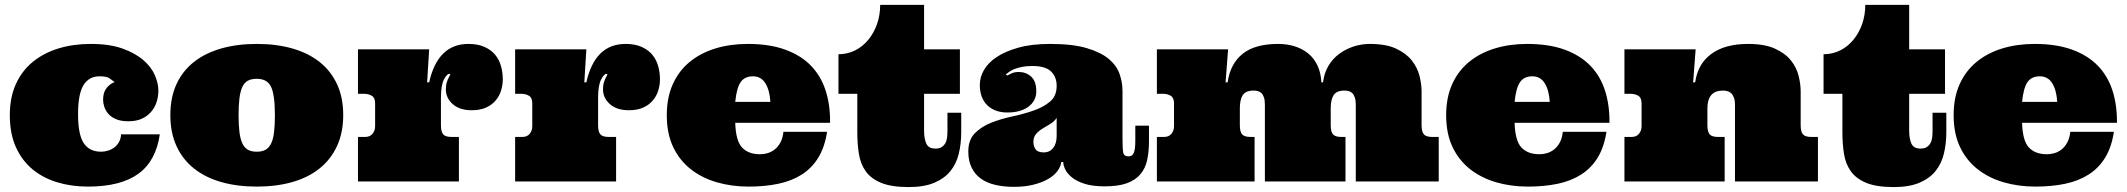

<svg xmlns="http://www.w3.org/2000/svg" viewBox="-20 -739 8663 782"><path d="M384.8 -428.2Q342.8 -428.2 320.3 -392.6Q297.9 -356.9 297.9 -273.9Q297.9 -190.9 321 -156Q344.2 -121.1 392.1 -121.1Q405.8 -121.1 419.9 -125.5Q434.1 -129.9 445.6 -138.4Q457 -147 464.6 -160.4Q472.2 -173.8 473.1 -191.9H630.9Q615.2 -83 543.2 -31Q471.2 21 337.9 21Q271 21 212.9 3.4Q154.8 -14.2 111.8 -50Q68.8 -85.9 44.4 -140.4Q20 -194.8 20 -270Q20 -341.8 44.4 -396Q68.8 -450.2 113 -486.6Q157.2 -522.9 217.5 -541.5Q277.8 -560.1 350.1 -560.1Q426.8 -560.1 479.5 -541Q532.2 -522 564.7 -493.4Q597.2 -464.8 611.1 -431.9Q625 -398.9 625 -370.1Q625 -347.2 618.4 -325.2Q611.8 -303.2 596.9 -285.2Q582 -267.1 559.1 -256.1Q536.1 -245.1 502.9 -245.1Q471.2 -245.1 451.2 -254.2Q431.2 -263.2 420.2 -276.6Q409.2 -290 404.5 -304.9Q399.9 -319.8 399.9 -333Q399.9 -362.8 414.1 -380.4Q428.2 -397.9 446.8 -404.8Q436 -413.1 425 -420.7Q414.1 -428.2 384.8 -428.2Z M673.8 -270Q673.8 -341.8 698.7 -396Q723.6 -450.2 769.8 -486.6Q815.9 -522.9 880.9 -541.5Q945.8 -560.1 1025.9 -560.1Q1106 -560.1 1170.9 -541.5Q1235.8 -522.9 1281.7 -486.6Q1327.6 -450.2 1352.8 -396Q1377.9 -341.8 1377.9 -270Q1377.9 -199.2 1352.8 -144.5Q1327.6 -89.8 1281.7 -53Q1235.8 -16.1 1170.9 2.4Q1106 21 1025.9 21Q945.8 21 880.9 2.4Q815.9 -16.1 769.8 -53Q723.6 -89.8 698.7 -144.5Q673.8 -199.2 673.8 -270ZM951.7 -270Q951.7 -229 955.3 -200.4Q959 -171.9 967.3 -154.5Q975.6 -137.2 989.7 -129.2Q1003.9 -121.1 1025.9 -121.1Q1047.9 -121.1 1061.8 -129.2Q1075.7 -137.2 1084.2 -154.5Q1092.8 -171.9 1096.2 -200.4Q1099.6 -229 1099.6 -270Q1099.6 -352.1 1084.2 -385Q1068.8 -418 1025.9 -418Q1003.9 -418 989.7 -410.4Q975.6 -402.8 967.3 -385.5Q959 -368.2 955.3 -339.6Q951.7 -311 951.7 -270Z M1728 -538.1 1719.7 -403.8H1728Q1745.1 -481 1784.9 -520.5Q1824.7 -560.1 1888.2 -560.1Q1925.8 -560.1 1952.9 -548.1Q1980 -536.1 1996.6 -516.1Q2013.2 -496.1 2020.5 -470Q2027.8 -443.8 2027.8 -416Q2027.8 -393.1 2021 -370.6Q2014.2 -348.1 1999 -330.1Q1983.9 -312 1960 -301Q1936 -290 1900.9 -290Q1852.1 -290 1824 -314.9Q1795.9 -339.8 1795.9 -375Q1795.9 -392.1 1799.8 -404.1Q1803.7 -416 1807.9 -423.6Q1812 -431.2 1813.5 -434.6Q1814.9 -438 1810.1 -438Q1799.8 -438 1787.8 -414.6Q1775.9 -391.1 1775.9 -340.8V-229Q1775.9 -203.1 1784.9 -192.1Q1793.9 -181.2 1819.8 -181.2H1849.1V0H1438V-181.2H1466.8Q1486.8 -181.2 1497.3 -194.1Q1507.8 -207 1507.8 -225.1V-317.9Q1507.8 -340.8 1494.4 -348.9Q1481 -356.9 1463.9 -356.9H1438V-538.1Z M2368.2 -538.1 2359.9 -403.8H2368.2Q2385.3 -481 2425 -520.5Q2464.8 -560.1 2528.3 -560.1Q2565.9 -560.1 2593 -548.1Q2620.1 -536.1 2636.7 -516.1Q2653.3 -496.1 2660.6 -470Q2668 -443.8 2668 -416Q2668 -393.1 2661.1 -370.6Q2654.3 -348.1 2639.2 -330.1Q2624 -312 2600.1 -301Q2576.2 -290 2541 -290Q2492.2 -290 2464.1 -314.9Q2436 -339.8 2436 -375Q2436 -392.1 2439.9 -404.1Q2443.8 -416 2448 -423.6Q2452.1 -431.2 2453.6 -434.6Q2455.1 -438 2450.2 -438Q2439.9 -438 2428 -414.6Q2416 -391.1 2416 -340.8V-229Q2416 -203.1 2425 -192.1Q2434.1 -181.2 2460 -181.2H2489.3V0H2078.1V-181.2H2106.9Q2127 -181.2 2137.5 -194.1Q2147.9 -207 2147.9 -225.1V-317.9Q2147.9 -340.8 2134.5 -348.9Q2121.1 -356.9 2104 -356.9H2078.1V-538.1Z M2974.6 -238.8Q2976.6 -166 3002.2 -138.4Q3027.8 -110.8 3075.7 -110.8Q3091.8 -110.8 3107.2 -115.5Q3122.6 -120.1 3135.7 -130.6Q3148.9 -141.1 3158.4 -158.4Q3168 -175.8 3170.9 -202.1H3348.6Q3338.9 -139.2 3312.7 -96.7Q3286.6 -54.2 3245.6 -28.1Q3204.6 -2 3150.1 9.5Q3095.7 21 3028.8 21Q2960 21 2899.4 3.4Q2838.9 -14.2 2793.2 -50Q2747.6 -85.9 2721.7 -140.4Q2695.8 -194.8 2695.8 -270Q2695.8 -341.8 2720.2 -396Q2744.6 -450.2 2788.8 -486.6Q2833 -522.9 2893.3 -541.5Q2953.6 -560.1 3025.9 -560.1Q3114.7 -560.1 3178.7 -536.6Q3242.7 -513.2 3283.2 -471.2Q3323.7 -429.2 3342.8 -370.1Q3361.8 -311 3360.8 -238.8ZM3046.9 -428.2Q3012.7 -428.2 2996.3 -404.1Q2980 -379.9 2974.6 -324.2H3117.7Q3114.7 -372.1 3097.2 -400.1Q3079.6 -428.2 3046.9 -428.2Z M3743.7 -719.2V-538.1H3889.6V-356.9H3743.7V-207Q3743.7 -174.8 3752.7 -154.3Q3761.7 -133.8 3790 -133.8Q3805.7 -133.8 3815.2 -139.9Q3824.7 -146 3830.3 -156Q3835.9 -166 3837.4 -179Q3838.9 -191.9 3838.9 -207V-279.8H3895V-201.2Q3895 -153.8 3885 -112.8Q3875 -71.8 3850.8 -42Q3826.7 -12.2 3785.2 5.4Q3743.7 22.9 3680.7 22.9Q3610.8 22.9 3569.3 5.9Q3527.8 -11.2 3506.3 -41Q3484.9 -70.8 3478.3 -111.8Q3471.7 -152.8 3471.7 -201.2V-356.9H3395V-518.1Q3431.6 -518.1 3463.1 -533.9Q3494.6 -549.8 3517.3 -577.9Q3540 -606 3552.5 -642.1Q3564.9 -678.2 3564.9 -719.2Z M4185.5 -470.2Q4160.6 -470.2 4142.8 -466.6Q4125 -462.9 4112.3 -458Q4099.6 -453.1 4091.3 -447Q4083 -440.9 4076.7 -436L4081.5 -431.2Q4090.8 -436 4101.8 -440.9Q4112.8 -445.8 4129.9 -445.8Q4158.7 -445.8 4179.7 -427Q4200.7 -408.2 4200.7 -367.2Q4200.7 -328.1 4168.7 -304.4Q4136.7 -280.8 4083 -280.8Q4031.7 -280.8 4001.2 -310.3Q3970.7 -339.8 3970.7 -394Q3970.7 -423.8 3987.3 -453.4Q4003.9 -482.9 4038.8 -506.3Q4073.7 -529.8 4127.7 -544.9Q4181.6 -560.1 4257.8 -560.1Q4348.6 -560.1 4406.2 -543Q4463.9 -525.9 4495.8 -499Q4527.8 -472.2 4539.8 -438Q4551.8 -403.8 4551.8 -369.1V-178.2Q4551.8 -133.8 4554.7 -117.9Q4557.6 -102.1 4576.7 -102.1Q4591.8 -102.1 4597.9 -116.5Q4604 -130.9 4604 -166V-227.1H4659.7V-165Q4659.7 -121.1 4652.3 -87.2Q4645 -53.2 4624.5 -29.1Q4604 -4.9 4568.8 7.6Q4533.7 20 4479 20Q4429.7 20 4397.2 9.5Q4364.7 -1 4345.7 -16.6Q4326.7 -32.2 4318.6 -49.1Q4310.5 -65.9 4310.5 -79.1H4302.7Q4299.8 -59.1 4285.9 -41Q4272 -22.9 4247.3 -9Q4222.7 4.9 4188.2 13.4Q4153.8 22 4109.9 22Q4067.9 22 4033.4 13.9Q3999 5.9 3974.9 -11.5Q3950.7 -28.8 3937.3 -56.4Q3923.8 -84 3923.8 -122.1Q3923.8 -168.9 3950.2 -196Q3976.6 -223.1 4016.6 -239Q4056.6 -254.9 4103.8 -264.9Q4150.9 -274.9 4190.9 -289.1Q4231 -303.2 4257.3 -325.7Q4283.7 -348.1 4283.7 -389.2Q4283.7 -425.8 4260.7 -448Q4237.8 -470.2 4185.5 -470.2ZM4283.7 -258.8Q4272.9 -243.2 4256.8 -233.6Q4240.7 -224.1 4225.8 -215.1Q4210.9 -206.1 4200 -193.6Q4189 -181.2 4189 -160.2Q4189 -144 4197.8 -131.1Q4206.5 -118.2 4231.9 -118.2Q4254.9 -118.2 4269.3 -136Q4283.7 -153.8 4283.7 -186Z M5399.9 -229Q5399.9 -203.1 5408.9 -192.1Q5418 -181.2 5443.8 -181.2H5460V0H5131.8V-312Q5131.8 -331.1 5127.9 -342.5Q5124 -354 5117.4 -360.1Q5110.8 -366.2 5102.3 -368.2Q5093.8 -370.1 5085.9 -370.1Q5053.7 -370.1 5041.7 -351.6Q5029.8 -333 5029.8 -298.8V-229Q5029.8 -203.1 5038.8 -192.1Q5047.9 -181.2 5073.7 -181.2H5089.8V0H4691.9V-181.2H4720.7Q4740.7 -181.2 4751.2 -194.1Q4761.7 -207 4761.7 -225.1V-317.9Q4761.7 -340.8 4748.3 -348.9Q4734.9 -356.9 4717.8 -356.9H4691.9V-538.1H4981.9L4971.7 -403.8H4980Q4990.7 -479 5040.8 -519.5Q5090.8 -560.1 5186 -560.1Q5221.7 -560.1 5252.7 -550.5Q5283.7 -541 5307.9 -521.5Q5332 -502 5345.9 -472.4Q5359.9 -442.9 5361.8 -403.8H5368.7Q5373 -440.9 5390.4 -470.5Q5407.7 -500 5434.3 -519.5Q5460.9 -539.1 5492.9 -549.6Q5524.9 -560.1 5560.1 -560.1Q5625 -560.1 5666 -541Q5707 -522 5730 -492.9Q5752.9 -463.9 5761.5 -429.9Q5770 -396 5770 -366.2V-229Q5770 -203.1 5779.1 -192.1Q5788.1 -181.2 5814 -181.2H5839.8V0H5502V-312Q5502 -331.1 5497.8 -342.5Q5493.7 -354 5487.3 -360.1Q5481 -366.2 5472.4 -368.2Q5463.9 -370.1 5456.1 -370.1Q5423.8 -370.1 5411.9 -351.6Q5399.9 -333 5399.9 -298.8Z M6148.9 -238.8Q6150.9 -166 6176.5 -138.4Q6202.1 -110.8 6250 -110.8Q6266.1 -110.8 6281.5 -115.5Q6296.9 -120.1 6310.1 -130.6Q6323.2 -141.1 6332.8 -158.4Q6342.3 -175.8 6345.2 -202.1H6522.9Q6513.2 -139.2 6487.1 -96.7Q6460.9 -54.2 6419.9 -28.1Q6378.9 -2 6324.5 9.5Q6270 21 6203.1 21Q6134.3 21 6073.7 3.4Q6013.2 -14.2 5967.5 -50Q5921.9 -85.9 5896 -140.4Q5870.1 -194.8 5870.1 -270Q5870.1 -341.8 5894.5 -396Q5918.9 -450.2 5963.1 -486.6Q6007.3 -522.9 6067.6 -541.5Q6127.9 -560.1 6200.2 -560.1Q6289.1 -560.1 6353 -536.6Q6417 -513.2 6457.5 -471.2Q6498 -429.2 6517.1 -370.1Q6536.1 -311 6535.2 -238.8ZM6221.2 -428.2Q6187 -428.2 6170.7 -404.1Q6154.3 -379.9 6148.9 -324.2H6292Q6289.1 -372.1 6271.5 -400.1Q6253.9 -428.2 6221.2 -428.2Z M7046.4 -312Q7046.4 -331.1 7041.7 -342.5Q7037.1 -354 7030 -360.1Q7022.9 -366.2 7014.2 -368.2Q7005.4 -370.1 6997.1 -370.1Q6965.3 -370.1 6949.7 -351.6Q6934.1 -333 6934.1 -298.8V-229Q6934.1 -203.1 6943.1 -192.1Q6952.1 -181.2 6978 -181.2H7004.4V0H6596.2V-181.2H6625Q6645 -181.2 6655.5 -194.1Q6666 -207 6666 -225.1V-317.9Q6666 -340.8 6652.6 -348.9Q6639.2 -356.9 6622.1 -356.9H6596.2V-538.1H6886.2L6876 -403.8H6884.3Q6895 -479 6950.2 -519.5Q7005.4 -560.1 7100.1 -560.1Q7167 -560.1 7209 -541Q7251 -522 7274.2 -492.9Q7297.4 -463.9 7305.7 -429.9Q7314 -396 7314 -366.2V-229Q7314 -203.1 7323 -192.1Q7332 -181.2 7357.9 -181.2H7384.3V0H7046.4Z M7755.9 -719.2V-538.1H7901.9V-356.9H7755.9V-207Q7755.9 -174.8 7764.9 -154.3Q7773.9 -133.8 7802.2 -133.8Q7817.9 -133.8 7827.4 -139.9Q7836.9 -146 7842.5 -156Q7848.1 -166 7849.6 -179Q7851.1 -191.9 7851.1 -207V-279.8H7907.2V-201.2Q7907.2 -153.8 7897.2 -112.8Q7887.2 -71.8 7863 -42Q7838.9 -12.2 7797.4 5.4Q7755.9 22.9 7692.9 22.9Q7623 22.9 7581.5 5.9Q7540 -11.2 7518.6 -41Q7497.1 -70.8 7490.5 -111.8Q7483.9 -152.8 7483.9 -201.2V-356.9H7407.2V-518.1Q7443.8 -518.1 7475.3 -533.9Q7506.8 -549.8 7529.5 -577.9Q7552.2 -606 7564.7 -642.1Q7577.1 -678.2 7577.1 -719.2Z M8215.8 -238.8Q8217.8 -166 8243.4 -138.4Q8269 -110.8 8316.9 -110.8Q8333 -110.8 8348.4 -115.5Q8363.8 -120.1 8377 -130.6Q8390.1 -141.1 8399.7 -158.4Q8409.2 -175.8 8412.1 -202.1H8589.8Q8580.1 -139.2 8554 -96.7Q8527.8 -54.2 8486.8 -28.1Q8445.8 -2 8391.4 9.5Q8336.9 21 8270 21Q8201.2 21 8140.6 3.4Q8080.1 -14.2 8034.4 -50Q7988.8 -85.9 7962.9 -140.4Q7937 -194.8 7937 -270Q7937 -341.8 7961.4 -396Q7985.8 -450.2 8030 -486.6Q8074.2 -522.9 8134.5 -541.5Q8194.8 -560.1 8267.1 -560.1Q8356 -560.1 8419.9 -536.6Q8483.9 -513.2 8524.4 -471.2Q8564.9 -429.2 8584 -370.1Q8603 -311 8602.1 -238.8ZM8288.1 -428.2Q8253.9 -428.2 8237.5 -404.1Q8221.2 -379.9 8215.8 -324.2H8358.9Q8356 -372.1 8338.4 -400.1Q8320.8 -428.2 8288.1 -428.2Z"/></svg>

Font: Ultra
Style: Regular
Weight: 400
Designer: Astigmatic (AOETI)
Foundry: Astigmatic (AOETI)
Version: Version 1.000